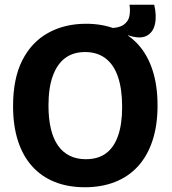

<svg xmlns="http://www.w3.org/2000/svg" viewBox="-20 -774 723 808"><path d="M521 -625 462 -621 431 -655Q478 -655 499 -669Q520 -683 524.5 -706Q529 -729 525 -754H629Q640 -707 632 -672Q624 -637 596.5 -623Q569 -609 521 -625ZM337 14Q266 14 210 -8.5Q154 -31 115 -74.5Q76 -118 55.5 -181.5Q35 -245 35 -327Q35 -444 74 -520.5Q113 -597 182.5 -635.5Q252 -674 342 -674Q411 -674 466.5 -652Q522 -630 561.5 -586.5Q601 -543 622 -478.5Q643 -414 643 -330Q643 -246 621.5 -181.5Q600 -117 560 -73.5Q520 -30 463.5 -8Q407 14 337 14ZM341 -104Q393 -104 426.5 -129Q460 -154 477 -203Q494 -252 494 -324Q494 -399 476.5 -450.5Q459 -502 424 -528.5Q389 -555 338 -555Q288 -555 254 -529.5Q220 -504 202 -454Q184 -404 184 -330Q184 -275 194 -232.5Q204 -190 224 -161.5Q244 -133 273.5 -118.5Q303 -104 341 -104Z"/></svg>

Font: Bricolage Grotesque 72pt
Style: Bold
Weight: 700
Designer: Mathieu Triay
Foundry: Atelier Triay
Version: Version 1.001;gftools[0.9.33.dev8+g029e19f]